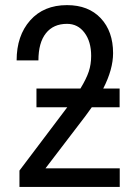

<svg xmlns="http://www.w3.org/2000/svg" viewBox="-20 -741 537 761"><path d="M454.6 0H57.1V-64.9L246.6 -315.9H124.5V-390.1H298.8Q322.3 -428.7 331.8 -457.3Q341.3 -485.8 341.3 -519.5Q341.3 -576.2 314.9 -611.3Q288.6 -646.5 245.6 -646.5Q191.4 -646.5 161.9 -609.1Q132.3 -571.8 132.3 -501.5H45.9Q45.9 -599.6 99.6 -660.2Q153.3 -720.7 245.6 -720.7Q330.6 -720.7 379.4 -668.7Q428.2 -616.7 428.2 -530.3Q428.2 -466.3 389.2 -390.1H454.1V-315.9H343.8L318.4 -280.8L160.2 -73.7H454.6Z"/></svg>

Font: Roboto Condensed
Style: Regular
Weight: 400
Designer: Google
Version: Version 2.001047; 2015